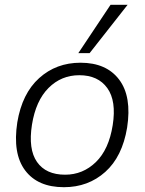

<svg xmlns="http://www.w3.org/2000/svg" viewBox="-20 -771 602 799"><path d="M246 8Q137 8 84.5 -62Q32 -132 52 -262Q72 -382 143 -446Q214 -510 315 -510Q423 -510 476 -439.5Q529 -369 509 -240Q489 -119 418 -55.5Q347 8 246 8ZM251 -44Q325 -44 379 -96.5Q433 -149 449 -250Q465 -351 426.5 -404.5Q388 -458 310 -458Q235 -458 182 -405Q129 -352 113 -252Q97 -150 134 -97Q171 -44 251 -44ZM306 -550 440 -751H511L353 -550Z"/></svg>

Font: Mulish Light
Style: Italic
Weight: 300
Italic angle: -9°
Designer: Vernon Adams
Foundry: Vernon Adams
Version: Version 3.603; ttfautohint (v1.8.3)